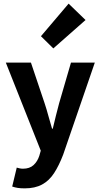

<svg xmlns="http://www.w3.org/2000/svg" viewBox="-20 -839 553 1055"><path d="M116 196Q93 196 77.5 193.5Q62 191 47 186L72 82Q78 84 87.5 86Q97 88 106 88Q143 88 164.5 68Q186 48 196 17L204 -11L12 -495H150L225 -272Q236 -239 245.5 -203.5Q255 -168 266 -132H270Q278 -167 287 -202.5Q296 -238 305 -272L370 -495H501L327 11Q304 71 277 112.5Q250 154 211 175Q172 196 116 196ZM273 -573 205 -640 357 -819 450 -729Z"/></svg>

Font: Assistant
Style: Bold
Weight: 700
Designer: Hebrew By Ben Nathan, Latin by Paul Hunt
Version: Version 3.000